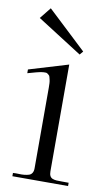

<svg xmlns="http://www.w3.org/2000/svg" viewBox="-85 -777 456 819"><g transform="rotate(10 143.5 -367.0)"><path d="M16.1 -443.8V-460L186 -511.2V-48.8Q186 -36.1 189.9 -28.8Q193.8 -21.5 201.2 -18.6Q208.5 -15.6 218.8 -14.9Q229 -14.2 242.2 -14.4Q255.4 -14.6 271 -14.2V0H29.8V-14.2Q43 -15.1 55.4 -14.4Q67.9 -13.7 79.1 -14.9Q90.3 -16.1 98.9 -18.8Q107.4 -21.5 112.3 -29.3Q117.2 -37.1 117.2 -49.8V-398.9Q117.2 -410.2 116.7 -418.7Q116.2 -427.2 114.5 -433.8Q112.8 -440.4 111.6 -445.3Q110.4 -450.2 106.4 -453.1Q102.5 -456.1 100.1 -458Q97.7 -460 91.3 -460Q85 -460 81.1 -459.7Q77.1 -459.5 67.9 -457.5Q58.6 -455.6 53.2 -454.1Q47.9 -452.6 35.6 -449.2Q22.9 -445.8 16.1 -443.8ZM27.8 -685.1 222.2 -561 234.9 -576.2 66.9 -733.9Z"/></g></svg>

Font: Ortica Linear Light
Style: Regular
Weight: 300
Designer: Benedetta Bovani
Foundry: Collletttivo
Version: Version 2.000;Glyphs 3.1.2 (3151)